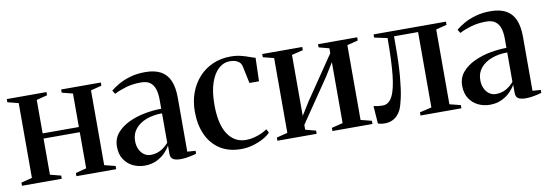

<svg xmlns="http://www.w3.org/2000/svg" viewBox="-46 -803 3127 1096"><g transform="rotate(-10 1517.5 -254.5)"><path d="M12.5 0V-18.5L76 -34.5V-468L13 -484V-502.5H243V-484L180.5 -468V-274H390.5V-468L328 -484V-502.5H558V-484L495 -468V-34.5L558.5 -18.5V0H328V-18.5L390.5 -34.5V-244H180.5V-34.5L243 -18.5V0Z M723 8.5Q687 8.5 655.8 -6.5Q624.5 -21.5 604.8 -51.2Q585 -81 585 -125Q585 -171.5 612.5 -203.8Q640 -236 683.2 -256.2Q726.5 -276.5 776.5 -285.8Q826.5 -295 871.5 -295V-349.5Q871.5 -382.5 863.5 -408.2Q855.5 -434 836.5 -448.5Q817.5 -463 783 -463Q734.5 -463 695 -451.2Q655.5 -439.5 627.5 -424.5L614.5 -445.5Q633 -461 662.2 -477.8Q691.5 -494.5 730.5 -505.8Q769.5 -517 817 -517Q872 -517 907 -497.8Q942 -478.5 958.8 -439.5Q975.5 -400.5 975.5 -342V-28L1023 -24.5V-7.5Q1012.5 -4.5 998 -1Q983.5 2.5 966.2 5Q949 7.5 930 7.5Q903 7.5 888 -1.2Q873 -10 873 -34.5V-82Q864.5 -64.5 844.2 -43Q824 -21.5 793.5 -6.5Q763 8.5 723 8.5ZM766.5 -46Q799 -46 824.8 -59.8Q850.5 -73.5 871.5 -98V-268.5Q820.5 -268.5 780.2 -253.2Q740 -238 716.2 -209.2Q692.5 -180.5 692.5 -139.5Q692.5 -112 702.5 -90.8Q712.5 -69.5 729.5 -57.8Q746.5 -46 766.5 -46Z M1282.5 11Q1210.5 11 1160.2 -21.2Q1110 -53.5 1083.8 -111.2Q1057.5 -169 1057.5 -245.5Q1057.5 -304.5 1076 -354.5Q1094.5 -404.5 1128.5 -441.8Q1162.5 -479 1209.2 -499.5Q1256 -520 1312 -520Q1345.5 -520 1373 -513Q1400.5 -506 1420.8 -498.2Q1441 -490.5 1452.5 -488L1448.5 -352.5H1393L1372 -452.5Q1370.5 -461 1363.8 -470.8Q1357 -480.5 1342.2 -487.2Q1327.5 -494 1301 -494Q1268 -494 1239 -468.5Q1210 -443 1192.2 -391.8Q1174.5 -340.5 1174.5 -263.5Q1174.5 -208.5 1184 -166Q1193.5 -123.5 1212.2 -94.5Q1231 -65.5 1257.8 -50.5Q1284.5 -35.5 1318 -35.5Q1340.5 -35.5 1364 -41.2Q1387.5 -47 1408 -56.2Q1428.5 -65.5 1442 -75.5L1453 -54Q1438 -38 1410.8 -23Q1383.5 -8 1350.2 1.5Q1317 11 1282.5 11Z M1493 0V-18.5L1556.5 -34.5V-468L1493.5 -484V-502.5H1725.5V-484L1660 -468V-114.5L1707 -190L1877 -440V-468L1817 -484V-502.5H2044V-484L1981 -468V-34.5L2044 -18.5V0H1812V-18.5L1877 -34.5V-388L1830.5 -312.5L1660 -62.5V-34.5L1720.5 -18.5V0Z M2115.5 9Q2102.5 9 2092.5 7.2Q2082.5 5.5 2075 3L2067.5 -99.5Q2077.5 -97 2092.5 -95.2Q2107.5 -93.5 2120 -93.5Q2156 -93.5 2176.5 -133.5Q2197 -173.5 2205.5 -256.2Q2214 -339 2214 -468L2139 -484V-502.5H2558.5V-484L2496 -468V-34.5L2559.5 -18.5V0H2322.5V-18.5L2391.5 -34.5V-471.5H2252V-417Q2252 -312.5 2245.5 -238.8Q2239 -165 2229 -119Q2219 -73 2208.5 -51Q2193 -20.5 2169.2 -5.8Q2145.5 9 2115.5 9Z M2724 8.5Q2688 8.5 2656.8 -6.5Q2625.5 -21.5 2605.8 -51.2Q2586 -81 2586 -125Q2586 -171.5 2613.5 -203.8Q2641 -236 2684.2 -256.2Q2727.5 -276.5 2777.5 -285.8Q2827.5 -295 2872.5 -295V-349.5Q2872.5 -382.5 2864.5 -408.2Q2856.5 -434 2837.5 -448.5Q2818.5 -463 2784 -463Q2735.5 -463 2696 -451.2Q2656.5 -439.5 2628.5 -424.5L2615.5 -445.5Q2634 -461 2663.2 -477.8Q2692.5 -494.5 2731.5 -505.8Q2770.5 -517 2818 -517Q2873 -517 2908 -497.8Q2943 -478.5 2959.8 -439.5Q2976.5 -400.5 2976.5 -342V-28L3024 -24.5V-7.5Q3013.5 -4.5 2999 -1Q2984.5 2.5 2967.2 5Q2950 7.5 2931 7.5Q2904 7.5 2889 -1.2Q2874 -10 2874 -34.5V-82Q2865.5 -64.5 2845.2 -43Q2825 -21.5 2794.5 -6.5Q2764 8.5 2724 8.5ZM2767.5 -46Q2800 -46 2825.8 -59.8Q2851.5 -73.5 2872.5 -98V-268.5Q2821.5 -268.5 2781.2 -253.2Q2741 -238 2717.2 -209.2Q2693.5 -180.5 2693.5 -139.5Q2693.5 -112 2703.5 -90.8Q2713.5 -69.5 2730.5 -57.8Q2747.5 -46 2767.5 -46Z"/></g></svg>

Font: Merriweather 144pt Medium
Style: Regular
Weight: 500
Version: Version 2.100